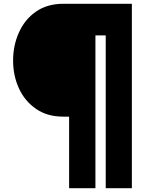

<svg xmlns="http://www.w3.org/2000/svg" viewBox="-20 -756 765 1001"><path d="M667.5 -736.3H310.5C254.4 -736.3 207 -722.7 168 -695.8C128.9 -668.5 99.1 -632.3 79.1 -587.4C58.6 -542.5 48.3 -493.7 48.3 -440.4C48.3 -387.2 58.6 -338.9 79.1 -294.4C99.6 -250 129.4 -214.8 168.5 -188C207 -161.1 254.4 -147.9 310.5 -147.9H340.3V225.1H477.5V-571.3H531.2V225.1H667.5Z"/></svg>

Font: Estedad Black
Style: Regular
Weight: 900
Designer: Amin Abedi
Version: Version 7.3